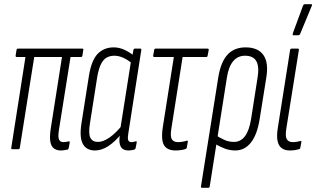

<svg xmlns="http://www.w3.org/2000/svg" viewBox="-20 -715 1515 920"><path d="M271 6Q253 6 239.5 -3Q226 -12 221.5 -34.5Q217 -57 223 -98L277 -442H144L75 -7Q74 0 68 0H38Q33 0 34 -7L102 -442H60Q54 -442 55 -449L59 -475Q60 -482 66 -482H375Q381 -482 379 -475L375 -449Q374 -442 368 -442H318L262 -90Q257 -58 263 -46Q269 -34 283 -34Q291 -34 296.5 -35Q302 -36 307 -37Q316 -40 314 -31L309 -5Q308 1 303 2Q297 3 288.5 4.5Q280 6 271 6Z M435 6Q395 6 377.5 -24.5Q360 -55 370 -122L406 -351Q418 -426 448 -457Q478 -488 525 -488Q551 -488 576 -476.5Q601 -465 623 -447L614 -410Q593 -428 571 -438Q549 -448 528 -448Q507 -448 491 -439Q475 -430 464 -408Q453 -386 446 -347L411 -124Q403 -75 413 -55Q423 -35 449 -35Q475 -35 505.5 -56.5Q536 -78 566 -116L564 -76Q530 -35 498.5 -14.5Q467 6 435 6ZM595 6Q543 6 554 -66L558 -89L556 -94L608 -424L613 -439L619 -475Q621 -482 625 -482H653Q658 -482 657 -475L595 -77Q591 -55 594 -44.5Q597 -34 610 -34Q616 -34 621 -35.5Q626 -37 632 -38Q636 -39 635 -32L630 -6Q629 -1 624 2Q618 3 610.5 4.5Q603 6 595 6Z M821 6Q795 6 779 -5Q763 -16 758.5 -40.5Q754 -65 760 -105L813 -442H719Q713 -442 714 -449L719 -476Q720 -482 725 -482H975Q981 -482 980 -475L975 -449Q974 -442 969 -442H855L801 -98Q795 -61 803.5 -47.5Q812 -34 833 -34Q844 -34 855.5 -36Q867 -38 875 -41Q880 -42 880 -36L875 -7Q874 -3 869 -1Q861 2 848 4Q835 6 821 6Z M948 185Q942 185 943 178L1026 -345Q1038 -418 1070 -453Q1102 -488 1157 -488Q1216 -488 1242 -451.5Q1268 -415 1256 -343L1224 -143Q1212 -69 1182 -31.5Q1152 6 1107 6Q1081 6 1056 -3.5Q1031 -13 1007 -28L1014 -67Q1033 -55 1054.5 -45Q1076 -35 1101 -35Q1133 -35 1153.5 -62Q1174 -89 1183 -144L1214 -342Q1223 -395 1208.5 -421.5Q1194 -448 1154 -448Q1119 -448 1097 -421.5Q1075 -395 1067 -342L985 178Q984 185 978 185Z M1369 6Q1345 6 1330 -5Q1315 -16 1310 -39.5Q1305 -63 1311 -101L1370 -475Q1371 -482 1377 -482H1407Q1414 -482 1412 -475L1352 -99Q1346 -61 1354.5 -47.5Q1363 -34 1383 -34Q1393 -34 1401.5 -35.5Q1410 -37 1418 -39Q1425 -42 1424 -34L1419 -7Q1418 -2 1415 -1Q1406 2 1394.5 4Q1383 6 1369 6ZM1386 -546Q1383 -546 1382.5 -548Q1382 -550 1383 -555L1432 -688Q1434 -692 1436 -693.5Q1438 -695 1442 -695H1470Q1474 -695 1475 -693Q1476 -691 1474 -687L1418 -552Q1415 -546 1408 -546Z"/></svg>

Font: Sofia Sans Extra Condensed Light
Style: Italic
Weight: 300
Italic angle: -9°
Version: Version 4.100